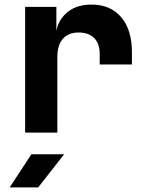

<svg xmlns="http://www.w3.org/2000/svg" viewBox="-20 -580 640 840"><path d="M89.9 0V-550H226.6V-436.5H266.9L222.4 -403.2Q222.4 -475.7 264.9 -517.8Q307.3 -560 379.9 -560Q463.3 -560 510.3 -504.7Q557.2 -449.4 557.2 -351.8V-298H416.2V-343.3Q416.2 -389 392.2 -413.4Q368.1 -437.8 323.8 -437.8Q279.3 -437.8 255.1 -410.2Q230.9 -382.6 230.9 -331.3V0ZM22.3 240 117.3 95H260.5L147 240Z"/></svg>

Font: JetBrains Mono
Style: Regular
Weight: 400
Monospace: yes
Designer: Philipp Nurullin, Konstantin Bulenkov
Foundry: JetBrains
Version: Version 2.305